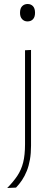

<svg xmlns="http://www.w3.org/2000/svg" viewBox="-20 -745 277 959"><path d="M16 194Q47 162.5 66.8 132.8Q86.5 103 95.8 66Q105 29 105 -25V-221V-271Q105 -311.5 105 -348.2Q105 -385 105 -420.8Q105 -456.5 105 -494L135 -495.5Q135 -458 135 -422Q135 -386 135 -349Q135 -312 135 -271Q135 -207 135 -161.5Q135 -116 135 -81.8Q135 -47.5 135 -17Q135 21 129.5 52.2Q124 83.5 113.8 109Q103.5 134.5 89.8 155Q76 175.5 60 192ZM117 -638Q101.5 -638 90.8 -649Q80 -660 80 -681Q80 -703.5 90.8 -714.2Q101.5 -725 118 -725Q134.5 -725 144.8 -714Q155 -703 155 -681Q155 -660 144.8 -649Q134.5 -638 117 -638Z"/></svg>

Font: Commissioner Thin Thin
Style: Regular
Weight: 250
Version: Version 1.000